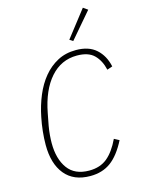

<svg xmlns="http://www.w3.org/2000/svg" viewBox="-138 -1014 820 1105"><g transform="rotate(-15 272.0 -461.5)"><path d="M260 12Q161 12 109 -51.5Q57 -115 57 -227Q57 -266 61.5 -308.5Q66 -351 74 -389Q87 -455 111.5 -513.5Q136 -572 172 -615.5Q208 -659 256 -684.5Q304 -710 366 -710Q442 -710 486 -670.5Q530 -631 544 -565L512 -554Q499 -611 465 -644.5Q431 -678 363 -678Q269 -678 205 -605.5Q141 -533 116 -402L102 -329Q97 -300 95 -274Q93 -248 93 -228Q93 -134 134.5 -77Q176 -20 262 -20Q327 -20 369.5 -55Q412 -90 445 -160L475 -144Q433 -62 382.5 -25Q332 12 260 12ZM365 -764 345 -777 468 -935 495 -916Z"/></g></svg>

Font: IBM Plex Sans Condensed ExtraLight
Style: Italic
Weight: 200
Width: 3
Italic angle: -11°
Designer: Mike Abbink, Paul van der Laan, Pieter van Rosmalen
Foundry: Bold Monday
Version: Version 1.3